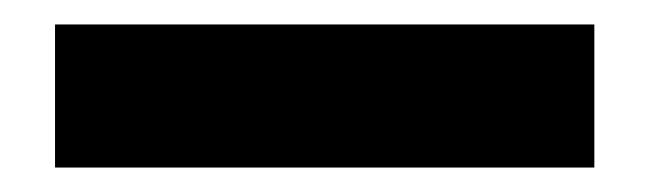

<svg xmlns="http://www.w3.org/2000/svg" viewBox="-20 11 531 157"><path d="M25 31H466V148H25Z"/></svg>

Font: Pridi
Style: Bold
Weight: 700
Designer: Katatrad Team
Foundry: CadsonDemak
Version: Version 1.001